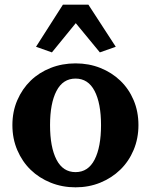

<svg xmlns="http://www.w3.org/2000/svg" viewBox="-20 -786 645 821"><path d="M303 15Q246 15 196.5 -5Q147 -25 111 -60Q75 -95 54 -144Q33 -193 33 -251Q33 -309 54 -357.5Q75 -406 111 -441Q147 -476 196.5 -495.5Q246 -515 303 -515Q360 -515 409 -495.5Q458 -476 494.5 -441Q531 -406 551.5 -357.5Q572 -309 572 -251Q572 -194 551.5 -145Q531 -96 494.5 -60.5Q458 -25 409 -5Q360 15 303 15ZM194 -251Q194 -157 221.5 -103.5Q249 -50 303 -50Q357 -50 384.5 -103.5Q412 -157 412 -251Q412 -344 384.5 -397Q357 -450 303 -450Q249 -450 221.5 -397Q194 -344 194 -251ZM134 -586 249 -766H358L475 -586L407 -562L304 -687L202 -562Z"/></svg>

Font: Volkhov
Style: Bold
Weight: 700
Designer: Cyreal (www.cyreal.org)
Foundry: Cyreal (www.cyreal.org)
Version: Version 1.010